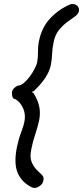

<svg xmlns="http://www.w3.org/2000/svg" viewBox="-20 -805 410 947"><path d="M63 -382H66Q67 -382 68 -383ZM39 -352Q43 -370 66 -382Q83 -383 99.5 -397.5Q116 -412 129.5 -431Q143 -450 152 -468.5Q161 -487 163 -496Q168 -523 167.5 -551Q167 -579 173 -606Q187 -672 229.5 -716.5Q272 -761 328 -784Q329 -785 340 -785Q352 -785 362 -775.5Q372 -766 369 -749Q365 -734 348 -722.5Q331 -711 311 -696Q291 -681 272 -658.5Q253 -636 245 -600Q238 -568 237 -538.5Q236 -509 230 -481Q217 -422 147 -356Q146 -354 142 -353.5Q138 -353 137 -351Q139 -349 141.5 -348Q144 -347 146 -345Q168 -309 174 -277Q180 -245 173 -211Q166 -179 153.5 -141.5Q141 -104 135 -72Q126 -31 135.5 -7.5Q145 16 159.5 31Q174 46 186 57Q198 68 194 85Q191 102 176.5 112Q162 122 150 122Q146 122 139 120Q87 95 67 47Q47 -1 64 -82Q72 -120 84.5 -153Q97 -186 100 -203Q108 -238 94.5 -270Q81 -302 54 -317Q47 -317 44 -322Q41 -327 40 -333.5Q39 -340 39 -346Z"/></svg>

Font: VDS Compensated
Style: Light Italic
Weight: 300
Italic angle: -12°
Designer: artmaker
Foundry: artmaker
Version: Version 1.000 2012 initial release